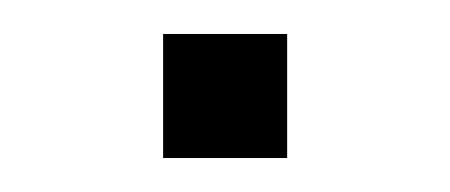

<svg xmlns="http://www.w3.org/2000/svg" viewBox="-20 -324 265 113"><path d="M76 -231V-304H149V-231Z"/></svg>

Font: Nunito Sans 10pt ExtraLight
Style: Regular
Weight: 250
Designer: Vernon Adams
Foundry: Vernon Adams
Version: Version 3.101;gftools[0.9.27]